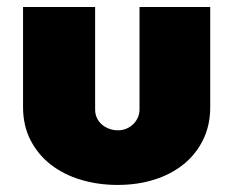

<svg xmlns="http://www.w3.org/2000/svg" viewBox="-20 -521 668 549"><path d="M252 -208Q252 -194.8 257.1 -183.8Q262.2 -172.9 271.2 -165Q280.3 -157.2 292.2 -152.8Q304.2 -148.4 317.4 -148.4Q330.1 -148.4 341.3 -153.1Q352.5 -157.7 360.8 -165.8Q369.1 -173.8 374 -184.6Q378.9 -195.3 378.9 -208V-501H581.1V-214.8Q581.1 -163.1 561 -121.8Q541 -80.6 505.6 -51.8Q470.2 -22.9 421.9 -7.6Q373.5 7.8 316.4 7.8Q260.3 7.8 210.9 -7.1Q161.6 -22 125 -50.5Q88.4 -79.1 67.1 -120.6Q45.9 -162.1 45.9 -214.8V-501H252Z"/></svg>

Font: Paytone One
Style: Regular
Weight: 400
Designer: vernon adams
Foundry: vernon adams
Version: 1.000